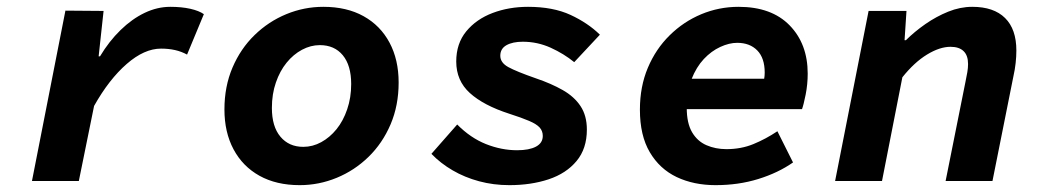

<svg xmlns="http://www.w3.org/2000/svg" viewBox="-20 -528 3040 560"><path d="M73.2 0 170.8 -497 282.1 -496.1 267.7 -363.7H271.7Q298 -407.6 331.5 -440.2Q364.9 -472.8 401.9 -490.5Q438.8 -508.1 476.6 -508.1Q509.4 -508.1 535 -502.4Q560.6 -496.6 574.6 -486.7L525.6 -368.8Q509.1 -377.8 490.4 -382Q471.6 -386.2 449.7 -386.2Q400.9 -386.2 349.5 -341.4Q298 -296.6 254.4 -219L209.9 0Z M854.2 12Q786 12 736.9 -15.3Q687.8 -42.6 661.2 -92.4Q634.6 -142.2 634.6 -208.8Q634.6 -275.8 658.1 -330.9Q681.7 -386.1 722.5 -425.7Q763.3 -465.4 815.3 -486.8Q867.2 -508.1 923.1 -508.1Q991.3 -508.1 1040.4 -480.8Q1089.5 -453.5 1116.1 -403.7Q1142.7 -353.9 1142.7 -287.3Q1142.7 -220.5 1119.2 -165.3Q1095.6 -110.1 1054.8 -70.4Q1014 -30.7 962.1 -9.4Q910.2 12 854.2 12ZM864.5 -99.7Q891.9 -99.7 916.8 -113.3Q941.8 -126.9 961.4 -151Q981 -175.1 992.6 -209.1Q1004.3 -243.1 1004.3 -282.9Q1004.3 -337.3 979.8 -366.9Q955.4 -396.4 912.8 -396.4Q886.2 -396.4 860.9 -382.9Q835.5 -369.3 815.9 -345.1Q796.3 -321 784.7 -287.4Q773 -253.8 773 -213.2Q773 -158.8 797.9 -129.3Q822.7 -99.7 864.5 -99.7Z M1465.6 12Q1419.3 12 1377.4 0.7Q1335.4 -10.6 1300.3 -31.1Q1265.1 -51.5 1238.3 -79.3L1313.5 -164.9Q1352.3 -125.7 1397.5 -107.7Q1442.8 -89.8 1488.2 -89.8Q1523.6 -89.8 1543.4 -100.4Q1563.1 -111 1563.1 -131.5Q1563.1 -146.1 1553.9 -156.2Q1544.6 -166.3 1523.2 -175.4Q1501.9 -184.6 1465.3 -196.3Q1390.2 -220.6 1350.4 -256.7Q1310.7 -292.7 1310.7 -348.6Q1310.7 -401.1 1340 -436.7Q1369.3 -472.2 1416.9 -490.2Q1464.4 -508.1 1520.1 -508.1Q1593.1 -508.1 1644.1 -484.5Q1695.1 -460.8 1729.7 -426.8L1654.8 -346.7Q1624.8 -371.2 1586.2 -388.8Q1547.5 -406.3 1504.9 -406.3Q1475.3 -406.3 1457.2 -396.2Q1439.2 -386 1439.2 -365.4Q1439.2 -345.1 1462.6 -332.3Q1486 -319.4 1543.4 -299.4Q1587.7 -284.4 1621.3 -265.3Q1654.8 -246.3 1673.2 -218.5Q1691.7 -190.7 1691.7 -150Q1691.7 -94.4 1661.6 -58.3Q1631.6 -22.2 1580.4 -5.1Q1529.1 12 1465.6 12Z M2067.1 12Q2003.4 12 1953.6 -11.6Q1903.9 -35.3 1875.2 -84.1Q1846.4 -132.9 1846.4 -208.1Q1846.4 -275.5 1869.6 -330.4Q1892.8 -385.3 1933.2 -425Q1973.5 -464.8 2025.3 -486.5Q2077.1 -508.1 2134.2 -508.1Q2230.4 -508.1 2283.1 -454Q2335.8 -399.9 2335.8 -313.2Q2335.8 -282.4 2329.9 -252.4Q2323.9 -222.5 2319.2 -209.6H1948.7L1963.7 -298.4H2243.6L2204.4 -277.7Q2206.7 -286.5 2208.6 -296.6Q2210.4 -306.6 2210.4 -316.2Q2210.4 -358.7 2188.7 -380.9Q2166.9 -403.1 2130.2 -403.1Q2106.8 -403.1 2080.8 -391.1Q2054.8 -379.2 2032.8 -355.8Q2010.8 -332.3 1996.9 -296.9Q1983 -261.5 1983 -213.5Q1983 -168.9 1998.5 -142.4Q2014 -116 2040.5 -104.5Q2067 -93 2098.7 -93Q2141.7 -93 2177.5 -107.8Q2213.4 -122.5 2247.4 -145.2L2293 -54.2Q2249.5 -23.8 2191.7 -5.9Q2134 12 2067.1 12Z M2415.7 0 2513.4 -496.1H2623.9L2618.3 -410.8H2622.3Q2647 -435.4 2678.9 -457.7Q2710.8 -479.9 2745.7 -494Q2780.6 -508.1 2815.8 -508.1Q2878.5 -508.1 2911.4 -475.5Q2944.4 -443 2944.4 -380.6Q2944.4 -363.2 2942.3 -344.1Q2940.2 -325 2936 -306.5L2874.7 0H2738L2796 -289.6Q2799.3 -305.2 2801.4 -317.6Q2803.5 -330 2803.5 -341.2Q2803.5 -366.4 2790.4 -378.9Q2777.4 -391.5 2752.4 -391.5Q2720.8 -391.5 2683.7 -368.8Q2646.7 -346.2 2611.9 -302.6L2552.5 0Z"/></svg>

Font: SourceCodeVF
Style: Italic
Weight: 200
Italic angle: -11°
Monospace: yes
Designer: Paul D. Hunt, Teo Tuominen
Foundry: Adobe
Version: Version 1.026;hotconv 1.1.0;makeotfexe 2.6.0